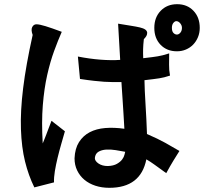

<svg xmlns="http://www.w3.org/2000/svg" viewBox="-20 -815 1040 917"><path d="M670 -432Q670 -412 671.5 -382Q673 -352 675 -317.5Q677 -283 679 -246Q681 -209 682 -175Q735 -152 770 -132.5Q805 -113 837 -94Q823 -72 808 -47.5Q793 -23 774 12Q738 -14 718 -28.5Q698 -43 679 -54Q652 82 502 82Q466 82 435.5 72Q405 62 383 43.5Q361 25 348.5 -1Q336 -27 336 -59Q338 -106 357.5 -136.5Q377 -167 408.5 -183.5Q440 -200 482.5 -203.5Q525 -207 574 -200Q572 -238 569.5 -276.5Q567 -315 565 -346.5Q563 -378 561.5 -399Q560 -420 560 -423Q537 -423 518 -423Q499 -423 477.5 -424.5Q456 -426 428.5 -429Q401 -432 362 -438L352 -545Q408 -534 460 -530Q512 -526 554 -529L544 -702Q580 -696 605.5 -692Q631 -688 648 -684Q665 -680 673.5 -674Q682 -668 683 -659Q683 -650 679 -643Q675 -636 667 -628Q664 -601 663.5 -580.5Q663 -560 664 -537Q690 -540 705.5 -542Q721 -544 733 -546Q745 -548 757 -551Q769 -554 788 -560Q788 -533 787.5 -506.5Q787 -480 792 -454Q777 -449 765 -446Q753 -443 740.5 -441Q728 -439 711.5 -437Q695 -435 670 -432ZM578 -90Q557 -94 532.5 -98Q508 -102 486.5 -100.5Q465 -99 450 -90Q435 -81 433 -60Q433 -46 450.5 -34Q468 -22 495 -22Q522 -23 538.5 -32.5Q555 -42 563.5 -53.5Q572 -65 574.5 -76Q577 -87 578 -90ZM226 -238 290 -188Q282 -160 272.5 -127Q263 -94 255 -61Q247 -28 242 2.5Q237 33 238 56L144 80Q116 23 99.5 -44Q83 -111 80 -197.5Q77 -284 90.5 -394Q104 -504 136 -648Q127 -673 134 -686Q141 -699 154 -699Q168 -699 197.5 -690Q227 -681 275 -663Q257 -622 238.5 -571.5Q220 -521 205.5 -457Q191 -393 184.5 -312.5Q178 -232 184 -130Q188 -140 192 -149.5Q196 -159 200.5 -171Q205 -183 211 -199Q217 -215 226 -238ZM822 -714Q815 -714 808 -705.5Q801 -697 801 -682Q801 -665 808.5 -657.5Q816 -650 825 -650Q834 -650 841.5 -659Q849 -668 849 -682Q849 -694 840.5 -704Q832 -714 822 -714ZM826 -795Q874 -795 904 -763.5Q934 -732 934 -682Q934 -658 925.5 -637.5Q917 -617 902.5 -602Q888 -587 868 -578.5Q848 -570 825 -570Q777 -570 747 -601Q717 -632 717 -682Q717 -732 747.5 -763.5Q778 -795 826 -795Z"/></svg>

Font: D2Coding
Style: Bold
Weight: 700
Monospace: yes
Designer: Yong-Rak Park; Jeong-Hwan Yoon; Sang-Min Lee;
Foundry: NHN Corporation
Version: Version 1.3.2; Build 20180524